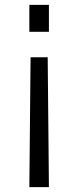

<svg xmlns="http://www.w3.org/2000/svg" viewBox="-20 -558 320 785"><path d="M100 -538H180V-428H100ZM105 -324H175L180 207H100Z"/></svg>

Font: Plus Jakarta Display Light
Style: Regular
Weight: 300
Designer: Gumpita Rahayu
Foundry: Tokotype Studio
Version: Version 1.000;hotconv 1.0.109;makeotfexe 2.5.65596